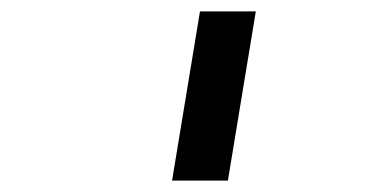

<svg xmlns="http://www.w3.org/2000/svg" viewBox="-20 -760 640 337"><path d="M282 -443 331 -740H429L380 -443Z"/></svg>

Font: IBM Plex Mono Medium
Style: Italic
Weight: 500
Italic angle: -9°
Monospace: yes
Designer: Mike Abbink, Paul van der Laan, Pieter van Rosmalen
Foundry: Bold Monday
Version: Version 2.3